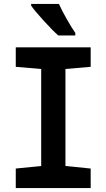

<svg xmlns="http://www.w3.org/2000/svg" viewBox="-20 -954 540 974"><path d="M362 -774V-787Q345 -811 319 -856.5Q293 -902 279 -934H138V-925Q158 -897 203.5 -847Q249 -797 276 -774ZM440 0V-99L312 -112V-604L440 -615V-714H60V-615L189 -604V-112L60 -99V0Z"/></svg>

Font: Noto Sans Mono UI Condensed
Style: Bold
Weight: 700
Width: 3
Designer: Monotype Design team
Foundry: Monotype Imaging Inc.
Version: 1.000